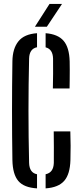

<svg xmlns="http://www.w3.org/2000/svg" viewBox="-20 -980 425 1006"><path d="M174 7Q105.5 3 76 -31.8Q46.5 -66.5 45 -141Q43 -267.5 43 -400Q43 -532.5 45 -659.5Q46 -725.5 76.5 -763.5Q107 -801.5 174 -806V-732.5Q134 -724.5 132.5 -673.5Q126 -400 132.5 -126.5Q134 -74.5 174 -67ZM257 -516.5Q258 -552 258.2 -594.8Q258.5 -637.5 258 -673.5Q256.5 -722.5 219 -732V-806Q283.5 -801 313.2 -766.2Q343 -731.5 345 -659Q345.5 -640.5 345.5 -614Q345.5 -587.5 345.2 -561.2Q345 -535 344.5 -516.5ZM219 7V-67Q260.5 -75.5 262 -126.5Q262.5 -164 262.2 -209Q262 -254 261.5 -291.5H348.5Q350 -253.5 350 -216Q350 -178.5 349 -141Q347 -67.5 316.5 -32.5Q286 2.5 219 7ZM163 -840 239.5 -959.5H305L225.5 -840Z"/></svg>

Font: Big Shoulders Stencil Display SemiBold
Style: Regular
Weight: 600
Designer: Patric King
Foundry: XO Type Co
Version: Version 1.000